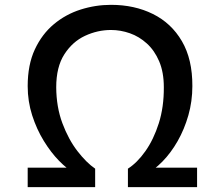

<svg xmlns="http://www.w3.org/2000/svg" viewBox="-20 -774 924 794"><path d="M373.5 -76.5V0L288.5 -58Q258 -74.5 224.2 -109Q190.5 -143.5 161 -191.5Q131.5 -239.5 113 -297.2Q94.5 -355 94.5 -418Q94.5 -506 124 -569.5Q153.5 -633 202.8 -674Q252 -715 313.5 -734.5Q375 -754 439 -754Q536 -754 612.2 -716.2Q688.5 -678.5 732.2 -603.8Q776 -529 775.5 -418Q775.5 -355 759 -297.2Q742.5 -239.5 714.8 -190.8Q687 -142 651.8 -106Q616.5 -70 579 -50.5Q574 -48 564.2 -40.8Q554.5 -33.5 543.5 -25.2Q532.5 -17 523 -9.8Q513.5 -2.5 509 0V-76.5Q547.5 -101 581.5 -149.2Q615.5 -197.5 636.8 -264.5Q658 -331.5 657.5 -413Q657.5 -475.5 638.2 -520.5Q619 -565.5 587.2 -594.2Q555.5 -623 517 -636.5Q478.5 -650 439 -650Q383.5 -650 331.5 -625.8Q279.5 -601.5 246 -549.2Q212.5 -497 212.5 -413Q213 -331.5 238 -264.5Q263 -197.5 300.2 -149.2Q337.5 -101 373.5 -76.5ZM94.5 0V-80.5H289L373.5 0ZM795 0H509L562.5 -80.5H795Z"/></svg>

Font: Tracken
Style: Regular
Weight: 400
Designer: Eben Sorkin
Foundry: Eben Sorkin
Version: Version 2.001